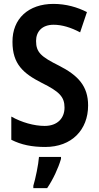

<svg xmlns="http://www.w3.org/2000/svg" viewBox="-20 -744 508 985"><path d="M432 -203C432 -302 381 -357 283 -407C191 -453 165 -475 165 -534C165 -582 196 -617 255 -617C298 -617 344 -603 391 -578L426 -682C377 -707 319 -724 254 -724C126 -724 43 -648 44 -529C44 -415 100 -367 194 -319C285 -274 311 -247 311 -192C311 -138 275 -98 209 -98C155 -98 91 -116 38 -146V-27C89 -1 144 10 212 10C348 10 432 -78 432 -203ZM293 71V61H180C177 101 162 173 151 209V221H222C252 177 279 119 293 71Z"/></svg>

Font: Noto Sans Ethiopic Cond SemBd
Style: Regular
Weight: 600
Width: 3
Designer: Monotype Design Team
Foundry: Monotype Imaging Inc.
Version: Version 2.102